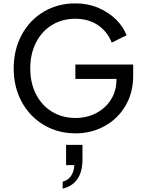

<svg xmlns="http://www.w3.org/2000/svg" viewBox="-20 -777 857 1136"><path d="M61 -372Q61 -482 108 -570Q155 -658 238.5 -707.5Q322 -757 426 -757Q500 -757 562 -730.5Q624 -704 667 -661Q710 -618 729 -568L641 -525Q615 -591 559 -628.5Q503 -666 426 -666Q348 -666 287.5 -629Q227 -592 193 -525Q159 -458 159 -372Q159 -286 193 -219.5Q227 -153 288 -116Q349 -79 427 -79Q494 -79 549.5 -108Q605 -137 637 -188.5Q669 -240 669 -306V-310H426V-395H768V-329Q768 -228 722 -150.5Q676 -73 598 -30.5Q520 12 427 12Q323 12 239.5 -37.5Q156 -87 108.5 -174.5Q61 -262 61 -372ZM420 200H371V80H468V165Q468 238 438.5 281.5Q409 325 351 339V298Q414 281 420 200Z"/></svg>

Font: Evergrow Sans 
Style: Medium
Weight: 500
Foundry: 10Web
Version: Version 1.000